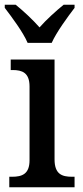

<svg xmlns="http://www.w3.org/2000/svg" viewBox="-20 -786 347 806"><path d="M96 -606H197C217 -651 264 -715 293 -753V-766H247C215 -740 174 -703 146 -671C118 -703 78 -740 46 -766H0V-753C29 -715 77 -651 96 -606ZM19 0H293V-44H282C240 -44 209 -55 209 -117V-536H25V-492H33C73 -492 104 -481 104 -423V-113C104 -55 72 -44 31 -44H19Z"/></svg>

Font: Noto Serif SemiCondensed Medium
Style: Regular
Weight: 500
Width: 4
Designer: Monotype Design Team
Foundry: Monotype Imaging Inc.
Version: Version 2.014